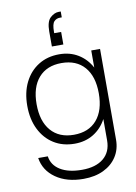

<svg xmlns="http://www.w3.org/2000/svg" viewBox="-100 -806 752 1064"><g transform="rotate(-10 276.0 -274.0)"><path d="M301 -559.5H236.5V-644.5Q236.5 -700 259.5 -721Q282.5 -742 307 -742H318.5V-709H308Q288 -709 275 -695.2Q262 -681.5 262 -638.5V-630H301ZM497 -500V10.5Q497 65 470.2 106.2Q443.5 147.5 395.5 170.5Q347.5 193.5 283 193.5Q188.5 193.5 127 150.2Q65.5 107 54.5 36H108.5Q115.5 86 161.2 114.2Q207 142.5 283 142.5Q360.5 142.5 404 106.8Q447.5 71 447.5 6V-114Q420.5 -63.5 374.5 -35.2Q328.5 -7 268.5 -7Q201.5 -7 151.2 -38.5Q101 -70 73 -126.8Q45 -183.5 45 -259Q45 -334.5 73 -390.8Q101 -447 151.2 -478.5Q201.5 -510 268.5 -510Q328.5 -510 374.5 -482Q420.5 -454 447.5 -404V-500ZM97.5 -259Q97.5 -163 143.5 -109.8Q189.5 -56.5 272.5 -56.5Q356 -56.5 401.8 -109.8Q447.5 -163 447.5 -259Q447.5 -354.5 401.8 -407.2Q356 -460 272.5 -460Q189.5 -460 143.5 -407.2Q97.5 -354.5 97.5 -259Z"/></g></svg>

Font: Overused Grotesk Light
Style: Regular
Weight: 300
Version: Version 0.004